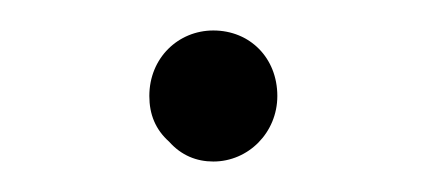

<svg xmlns="http://www.w3.org/2000/svg" viewBox="-20 -331 280 126"><path d="M91 -238C99 -229 109 -225 120 -225C143 -225 162 -244 162 -268C162 -293 144 -311 120 -311C97 -311 78 -293 78 -268C78 -256 82 -246 91 -238Z"/></svg>

Font: Montserrat Light
Style: Regular
Weight: 300
Designer: Julieta Ulanovsky
Foundry: Julieta Ulanovsky
Version: Version 7.200